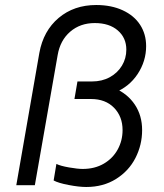

<svg xmlns="http://www.w3.org/2000/svg" viewBox="-20 -739 655 766"><path d="M194 -19 205 -85Q221 -77 255.5 -71Q290 -65 310 -65Q358 -65 394 -86Q430 -107 449.5 -142.5Q469 -178 469 -220Q469 -274 435 -309Q401 -344 343 -344H277L289 -414H347Q387 -414 418 -431Q449 -448 466.5 -477Q484 -506 484 -541Q484 -588 450 -617.5Q416 -647 358 -647Q300 -647 260 -612.5Q220 -578 210 -519L119 0H45L137 -528Q153 -616 214 -667.5Q275 -719 364 -719Q424 -719 469.5 -698Q515 -677 539 -640Q563 -603 563 -555Q563 -495 529 -443.5Q495 -392 436 -369V-388Q489 -365 518 -321.5Q547 -278 547 -220Q547 -161 520.5 -109Q494 -57 443 -25Q392 7 324 7Q295 7 253.5 -1Q212 -9 194 -19Z"/></svg>

Font: Fixel Italic Variable Display Thin
Style: Italic
Weight: 100
Italic angle: -10°
Designer: AlfaBravo + MacPaw
Foundry: Kyrylo Tkachov, Marchela Mozhyna, Serhii Makarenko, Maria Weinstein, Zakhar Kryvoshyya
Version: Version 1.210;Glyphs 3.2 (3217)